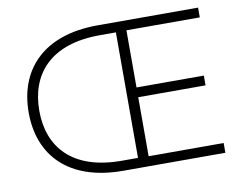

<svg xmlns="http://www.w3.org/2000/svg" viewBox="-76 -805 1158 910"><g transform="rotate(-10 502.5 -350.0)"><path d="M447 0H938V-47H577V-331H901V-378H577V-653H930V-700H447C182 -700 53 -553 53 -349C53 -145 182 0 447 0ZM104 -349C104 -525 211 -652 448 -652H526V-48H448C211 -48 104 -173 104 -349Z"/></g></svg>

Font: Chess Sans Light
Style: Regular
Weight: 300
Designer: Wolf Bōese
Foundry: Wolf Bōese
Version: Version 7.223;Glyphs 3.3 (3306)